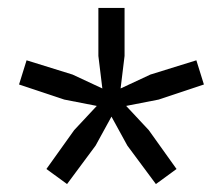

<svg xmlns="http://www.w3.org/2000/svg" viewBox="-20 -724 562 484"><path d="M47 -572 163 -536 238 -501 228 -583V-704H294V-583L284 -501L359 -536L475 -572L494 -511L380 -473L298 -457L355 -396L425 -298L373 -260L301 -357L261 -430L221 -357L149 -260L97 -298L167 -396L224 -457L142 -473L28 -511Z"/></svg>

Font: Prodigy Sans
Style: Regular
Weight: 400
Designer: Wei Huang
Foundry: Wei Huang
Version: Version 1.003; ttfautohint (v1.8.3)